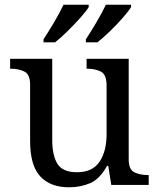

<svg xmlns="http://www.w3.org/2000/svg" viewBox="-20 -786 675 816"><path d="M273 10Q194 10 151 -36.5Q108 -83 108 -186V-426Q108 -470 83.5 -482Q59 -494 26 -494H23V-536H202V-191Q202 -126 224 -90Q246 -54 307 -54Q373 -54 403 -98.5Q433 -143 433 -216V-422Q433 -469 409 -481.5Q385 -494 351 -494H348V-536H527V-109Q527 -65 551.5 -53.5Q576 -42 609 -42H612V0H453L440 -81H435Q404 -25 363 -7.5Q322 10 273 10ZM345 -619Q366 -651 390 -691.5Q414 -732 430 -766H537V-756Q527 -739 501.5 -710Q476 -681 446.5 -652.5Q417 -624 394 -606H345ZM165 -619Q186 -651 210 -691.5Q234 -732 250 -766H357V-756Q347 -739 321 -710Q295 -681 266 -652.5Q237 -624 214 -606H165Z"/></svg>

Font: Noto Serif Khojki
Style: Regular
Weight: 400
Designer: Juan Bruce
Version: Version 2.002